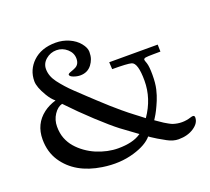

<svg xmlns="http://www.w3.org/2000/svg" viewBox="-119 -823 1087 994"><g transform="rotate(-20 425.0 -326.0)"><path d="M815.9 -73Q825.9 -73 825.9 -62Q825.9 -31.2 791.5 -8.2Q757.1 14.9 707 14.9Q677.7 14.9 646.5 -2Q596.9 -29.1 572.8 -45.9L563 -53Q532.2 -15.9 460 5.6Q380.4 29.5 286.1 15.1Q143.1 -6.6 78.1 -104.2Q43.9 -155.8 43.9 -225.1Q43.9 -309.8 108.4 -358.9Q137 -380.6 176 -392.1Q156 -408.2 138.4 -437.7Q106.9 -490.2 106.9 -522.5Q106.9 -554.7 118.5 -581.1Q130.1 -607.4 151.4 -627.9Q198.2 -673.1 278.1 -673.1Q316.4 -673.1 350.8 -658Q385.3 -642.8 406.1 -617.1Q427 -591.3 427 -568.8Q427 -546.4 421.3 -530.3Q415.5 -514.2 405.3 -500.5Q382.1 -470 342 -470Q323.7 -470 304.8 -477.1Q285.9 -484.1 285.9 -493.9Q285.9 -499.3 302.4 -504.9Q318.8 -510.5 328.6 -515.6Q352.1 -527.6 352.1 -559Q352.1 -590.3 326.8 -612.7Q301.5 -635 268.6 -635Q235.6 -635 210.3 -613.6Q185.1 -592.3 185.1 -561Q185.1 -522.7 212.6 -485.8Q242.9 -445.6 282 -408.4Q321 -371.3 334.7 -358.6Q348.4 -345.9 376.2 -319.9Q404.1 -293.9 429.9 -270.8Q455.8 -247.6 477.1 -230Q498.3 -212.4 508.9 -203.9Q519.5 -195.3 537.5 -181.8Q555.4 -168.2 556.9 -167L584 -146Q644 -232.4 644 -331.1Q644 -429 612.3 -438Q590.8 -444.1 507.1 -444.1L504.9 -482.9H772L772.9 -444.1Q761.2 -443.8 732.4 -443.7Q703.6 -443.6 691.8 -441.8Q679.9 -439.9 679.9 -431.9Q679.9 -429.2 682 -424Q684.1 -418.7 686.5 -411.1Q693.1 -391.1 693.1 -345.3Q693.1 -299.6 685.7 -267.8Q678.2 -236.1 667.7 -210.9Q646 -159.2 628.4 -132.6L621.1 -121.1Q625 -118.4 641.5 -107.1Q658 -95.7 663.2 -92.4Q668.5 -89.1 682.4 -81.2Q696.3 -73.2 704.8 -70.3Q753.7 -54.4 802.7 -70.3Q811.3 -73 815.9 -73ZM278.8 -73.2Q339.4 -48.1 397 -48.1Q477.5 -48.1 521.5 -78.1Q524.7 -80.1 524.9 -80.1L439 -143.1Q397.9 -174.6 331.7 -235.8Q265.4 -297.1 201.9 -364Q176 -357.4 156.5 -328Q137 -298.6 137 -261.7Q137 -224.9 148.3 -196Q159.7 -167.2 179.1 -144.8Q198.5 -122.3 224.2 -103.9Q250 -85.4 278.8 -73.2Z"/></g></svg>

Font: Linden Hill
Style: Regular
Weight: 400
Version: Version 1.202